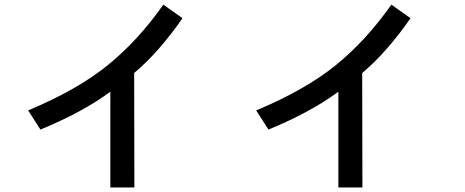

<svg xmlns="http://www.w3.org/2000/svg" viewBox="-20 -783 2040 842"><path d="M103.5 -298.8Q320.3 -389.6 453.1 -497.6Q585.9 -605.5 696.3 -762.7L780.3 -703.1Q674.8 -551.8 568.4 -462.9L569.3 39.1H463.9V-380.9Q342.8 -291 157.2 -214.8Z M1103.5 -298.8Q1320.3 -389.6 1453.1 -497.6Q1585.9 -605.5 1696.3 -762.7L1780.3 -703.1Q1674.8 -551.8 1568.4 -462.9L1569.3 39.1H1463.9V-380.9Q1342.8 -291 1157.2 -214.8Z"/></svg>

Font: Gothic A1 SemiBold
Style: Regular
Weight: 600
Version: Version 2.50